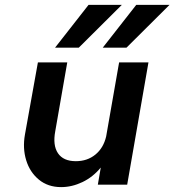

<svg xmlns="http://www.w3.org/2000/svg" viewBox="-20 -755 713 785"><path d="M673 -735 497 -560H400L537 -735ZM478 -735 302 -560H205L342 -735ZM206 -219Q195 -161 217 -128.5Q239 -96 290 -96Q337 -96 370 -123Q403 -150 414 -197L467 -500H587L500 0H380L392 -70Q360 -31 317 -10.5Q274 10 230 10Q176 10 139 -20.5Q102 -51 87 -100Q72 -149 82 -205L135 -500H255Z"/></svg>

Font: Overused Grotesk SemiBold
Style: Italic
Weight: 600
Italic angle: -10°
Version: Version 0.003